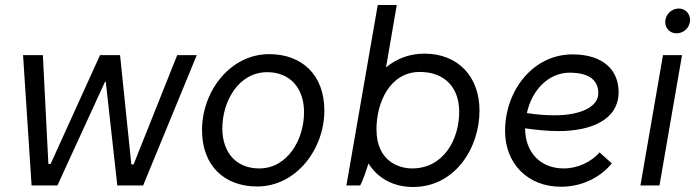

<svg xmlns="http://www.w3.org/2000/svg" viewBox="-20 -740 2776 766"><path d="M106 0H209L399 -414H402L448 0H551L765 -520H687L513 -84H504L459 -520H379L182 -86H173L151 -520H72Z M1006 4C1161 4 1274 -144 1274 -299C1274 -443 1183 -524 1054 -524C899 -524 786 -377 786 -221C786 -77 877 4 1006 4ZM1014 -68C923 -68 867 -131 867 -228C867 -336 932 -452 1046 -452C1137 -452 1193 -389 1193 -292C1193 -184 1128 -68 1014 -68Z M1362 0H1417C1426 -16 1440 -55 1450 -88C1486 -30 1548 6 1628 6C1795 6 1893 -149 1893 -299C1893 -434 1808 -526 1673 -526C1614 -526 1562 -506 1520 -471L1563 -720H1487ZM1624 -68C1579 -68 1482 -91 1482 -224C1482 -332 1536 -453 1655 -453C1752 -453 1812 -393 1812 -294C1812 -184 1750 -68 1624 -68Z M2218 5C2296 5 2370 -27 2421 -88L2372 -132C2340 -95 2286 -68 2229 -68C2133 -68 2075 -136 2075 -227V-228C2118 -222 2163 -217 2208 -217C2335 -217 2448 -260 2448 -373C2448 -458 2389 -523 2264 -523C2108 -523 1995 -381 1995 -217C1995 -90 2083 5 2218 5ZM2082 -289C2103 -385 2172 -450 2252 -450C2337 -450 2367 -415 2367 -368C2367 -312 2293 -280 2193 -280C2157 -280 2118 -283 2082 -289Z M2535 0H2611L2701 -520H2625ZM2679 -607C2707 -607 2733 -629 2733 -661C2733 -686 2714 -706 2688 -706C2660 -706 2634 -683 2634 -652C2634 -627 2653 -607 2679 -607Z"/></svg>

Font: Fixel Text 20240404
Style: Italic
Weight: 400
Width: 4
Italic angle: -10°
Designer: AlfaBravo + MacPaw
Foundry: Kyrylo Tkachov, Marchela Mozhyna, Serhii Makarenko, Maria Weinstein, Zakhar Kryvoshyya
Version: Version 1.211;Glyphs 3.2 (3225)